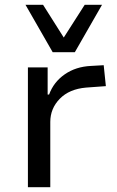

<svg xmlns="http://www.w3.org/2000/svg" viewBox="-20 -778 488 798"><path d="M96 0V-498H178V-385H184Q203 -437 249 -469Q295 -501 358 -504L411 -507L420 -420L338 -414Q268 -408 228.5 -367.5Q189 -327 189 -271V0ZM199 -561 86 -758H159L245 -622L332 -758H404L291 -561Z"/></svg>

Font: Nunito Sans 6pt
Style: Regular
Weight: 400
Version: Version 3.101;gftools[0.9.27]